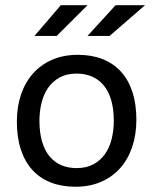

<svg xmlns="http://www.w3.org/2000/svg" viewBox="-20 -710 590 739"><path d="M504.9 -249C504.9 -289.4 499.8 -325.2 489.5 -356.4C479.2 -387.7 464.4 -413.8 445.1 -434.8C425.7 -455.8 402.1 -471.8 374.3 -482.7C346.4 -493.6 314.9 -499 279.8 -499C243 -499 210.1 -492.8 181.2 -480.2C152.2 -467.7 127.6 -450.1 107.4 -427.5C87.2 -404.9 71.8 -377.8 61 -346.4C50.3 -315 44.9 -280.3 44.9 -242.2C44.9 -201.5 50 -165.5 60.3 -134.3C70.6 -103 85.4 -76.8 104.7 -55.7C124.1 -34.5 147.7 -18.5 175.5 -7.6C203.4 3.3 234.9 8.8 270 8.8C306.8 8.8 339.7 2.5 368.7 -10C397.6 -22.5 422.2 -40.1 442.4 -62.7C462.6 -85.4 478 -112.5 488.8 -144.3C499.5 -176 504.9 -210.9 504.9 -249ZM418 -245.1C418 -220.7 415.3 -197.5 409.9 -175.5C404.5 -153.6 396.1 -134.3 384.5 -117.7C373 -101.1 358.2 -87.8 340.1 -77.9C322 -68 300.3 -63 274.9 -63C252.8 -63 232.9 -66.8 215.3 -74.5C197.8 -82.1 182.8 -93.5 170.4 -108.6C158 -123.8 148.5 -142.7 141.8 -165.5C135.2 -188.3 131.8 -214.8 131.8 -245.1C131.8 -269.2 134.5 -292.2 139.9 -314.2C145.3 -336.2 153.7 -355.5 165.3 -372.1C176.8 -388.7 191.7 -401.9 209.7 -411.9C227.8 -421.8 249.5 -426.8 274.9 -426.8C296.7 -426.8 316.5 -422.9 334.2 -415.3C352 -407.6 367 -396.2 379.4 -381.1C391.8 -366 401.3 -347.1 408 -324.5C414.6 -301.8 418 -275.4 418 -245.1ZM316.9 -689.9H213.9L112.8 -571.8H198.2ZM538.1 -689.9H424.8L316.9 -571.8H401.9ZM0 -490.2Z"/></svg>

Font: CodeNewRoman Nerd Font Mono
Style: Regular
Weight: 400
Monospace: yes
Designer: Sam Radian
Foundry: Code New Roman
Version: Version 2.00 November 29, 2014;Nerd Fonts 3.2.1